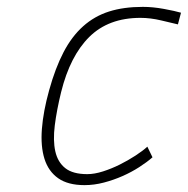

<svg xmlns="http://www.w3.org/2000/svg" viewBox="-20 -529 547 559"><path d="M396 -509Q425 -509 457.5 -503Q490 -497 507 -492L498 -458Q481 -462 449.5 -469.5Q418 -477 389 -477Q296 -477 240 -421.5Q184 -366 158 -261Q145 -208 139.5 -164Q134 -120 141 -88.5Q148 -57 170 -39.5Q192 -22 234 -22Q255 -22 280 -30Q305 -38 329 -50Q353 -62 374.5 -76Q396 -90 409 -102L424 -71Q408 -57 385.5 -42.5Q363 -28 337 -16.5Q311 -5 282.5 2.5Q254 10 226 10Q178 10 149.5 -10Q121 -30 109.5 -66.5Q98 -103 102 -154Q106 -205 123 -266Q141 -331 165 -377Q189 -423 222 -452.5Q255 -482 297.5 -495.5Q340 -509 396 -509Z"/></svg>

Font: Panefresco 1wt
Style: Italic
Weight: 250
Version: Version 1.000